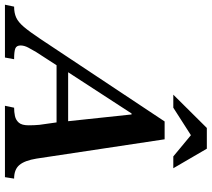

<svg xmlns="http://www.w3.org/2000/svg" viewBox="-118 -816 877 796"><g transform="rotate(90 321.0 -418.5)"><path d="M162 0H-57L-49 -38Q-23 -38 -4 -46.5Q15 -55 35 -78.5Q55 -102 85 -147L427 -662H501L581 -131Q589 -82 607.5 -60Q626 -38 664 -38L658 0H362L370 -38Q388 -38 404.5 -41.5Q421 -45 432 -57.5Q443 -70 443 -98Q443 -109 442.5 -121Q442 -133 441 -143L431 -214H194L139 -129Q130 -114 121 -97Q112 -80 112 -65Q112 -48 124.5 -43Q137 -38 169 -38ZM223 -262H426L398 -525H394ZM370 -698H316L454 -837H540L621 -698H572L484 -771Z"/></g></svg>

Font: STIX Two Text SemiBold
Style: Italic
Weight: 600
Italic angle: -12°
Designer: Ross Mills, John Hudson & Paul Hanslow, Tiro Typeworks Ltd; with prior portions MicroPress Inc. and Coen Hoffman, Elsevi
Foundry: Tiro Typeworks Ltd
Version: Version 2.13 b171